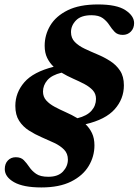

<svg xmlns="http://www.w3.org/2000/svg" viewBox="-20 -703 624 864"><path d="M405 -49Q405 1 379 44.2Q353 87.5 300 114Q247 140.5 166 140.5Q85 140.5 43.2 116.8Q1.5 93 1.5 58Q1.5 33.5 15.5 19Q29.5 4.5 51 4.5Q74.5 4.5 87.2 17.8Q100 31 111.8 48.5Q123.5 66 142.5 79.2Q161.5 92.5 197.5 92.5Q241.5 92.5 263.5 68.8Q285.5 45 285.5 15Q285.5 -12 268.5 -29.5Q251.5 -47 224.5 -59.8Q197.5 -72.5 167.2 -85.5Q137 -98.5 110 -115.8Q83 -133 66 -159.5Q49 -186 49 -226.5Q49 -286 89.5 -332.8Q130 -379.5 221.5 -402.5Q203.5 -419.5 192.2 -442.5Q181 -465.5 181 -497Q181 -546 206.2 -588.2Q231.5 -630.5 284.5 -656.8Q337.5 -683 421 -683Q505.5 -683 544.5 -657.2Q583.5 -631.5 583.5 -599Q583.5 -576 569 -561Q554.5 -546 532.5 -546Q509 -546 496 -559.5Q483 -573 472 -590.2Q461 -607.5 443 -621Q425 -634.5 391.5 -634.5Q344.5 -634.5 322 -611.2Q299.5 -588 299.5 -558.5Q299.5 -531.5 316.8 -514Q334 -496.5 361 -483.8Q388 -471 418.5 -458.2Q449 -445.5 476 -428.2Q503 -411 520.2 -385Q537.5 -359 537.5 -319Q537.5 -258 496.2 -211.5Q455 -165 365 -144Q383 -127 394 -103.8Q405 -80.5 405 -49ZM412 -258Q412 -281 397.5 -296.8Q383 -312.5 359.8 -324.8Q336.5 -337 309.2 -349Q282 -361 257 -376Q212.5 -365 193 -342Q173.5 -319 173.5 -291Q173.5 -267.5 188 -251.2Q202.5 -235 225.8 -222.5Q249 -210 276.2 -198Q303.5 -186 328.5 -171Q371 -181.5 391.5 -204.5Q412 -227.5 412 -258Z"/></svg>

Font: Newsreader 16pt
Style: Bold Italic
Weight: 700
Italic angle: -17°
Designer: Hugues Gentile
Foundry: Production Type
Version: Version 1.003; ttfautohint (v1.8.3)